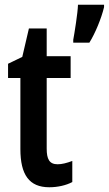

<svg xmlns="http://www.w3.org/2000/svg" viewBox="-20 -780 459 810"><path d="M419 -750V-760H309C308 -725 294 -639 289 -612V-600H357C381 -638 408 -703 419 -750ZM223 -87C188 -87 177 -109 177 -153V-451H278V-543H177V-660H102L74 -540L14 -511V-451H66V-151C66 -43 103 10 188 10C223 10 259 2 285 -12V-101C261 -92 241 -87 223 -87Z"/></svg>

Font: Noto Sans Gurmukhi UI ExtraCondensed SemiBold
Style: Regular
Weight: 600
Width: 2
Designer: Jelle Bosma - Monotype Design Team
Foundry: Monotype Imaging Inc.
Version: Version 2.004